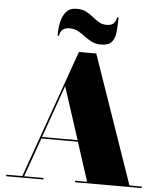

<svg xmlns="http://www.w3.org/2000/svg" viewBox="-64 -1073 959 1129"><g transform="rotate(5 415.0 -508.5)"><path d="M309.5 -899Q280.5 -899 266.8 -882.8Q253 -866.5 253 -850H244Q244 -892.5 252.2 -930.8Q260.5 -969 282 -993Q303.5 -1017 343 -1017Q377 -1017 399.8 -1005Q422.5 -993 441 -977.5Q459.5 -962 479.2 -950Q499 -938 526.5 -938Q555.5 -938 569.2 -954.2Q583 -970.5 583 -987H592Q592 -939.5 588.2 -901.8Q584.5 -864 566 -842Q547.5 -820 503 -820Q470.5 -820 447 -832Q423.5 -844 403.5 -859.5Q383.5 -875 361.5 -887Q339.5 -899 309.5 -899ZM15 -9H109.5L377.5 -765H480L742 -9H815V0H421.5V-9H492L417.5 -239H202L120.5 -9H235V0H15ZM314.5 -558 205 -248H415Z"/></g></svg>

Font: Bodoni* 24pt Fatface
Style: Regular
Weight: 900
Version: Version 2.3